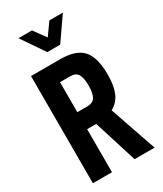

<svg xmlns="http://www.w3.org/2000/svg" viewBox="-224 -989 907 1071"><g transform="rotate(-30 230.0 -454.0)"><path d="M223.6 -277.3H165V0H42V-690.4H230.5Q332 -690.4 375 -641.6Q417 -592.8 417 -484.4Q417 -413.1 398.4 -369.1Q379.9 -324.2 335.9 -299.8L439.5 0H310.5ZM165 -386.7H228.5Q265.6 -386.7 280.3 -411.1Q293.9 -436.5 293.9 -484.4Q293.9 -531.2 280.3 -556.6Q267.6 -580.1 228.5 -580.1H165ZM86.9 -908.2H173.8L230.5 -830.1L286.1 -908.2H373L270.5 -760.7H187.5Z"/></g></svg>

Font: Dinish Condensed
Style: Bold
Weight: 700
Width: 3
Designer: Bert Driehuis
Foundry: Playbeing
Version: Version 3.006; git-39231f3c-release